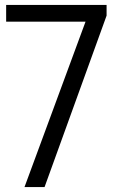

<svg xmlns="http://www.w3.org/2000/svg" viewBox="-20 -760 482 780"><path d="M5 -740H413V-696.5L161 0H79.5L327.5 -672H5Z"/></svg>

Font: Encode Sans Semi Condensed
Style: Regular
Weight: 400
Width: 4
Designer: Multiple Designers
Foundry: Impallari Type
Version: Version 2.000